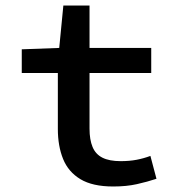

<svg xmlns="http://www.w3.org/2000/svg" viewBox="-20 -665 640 697"><path d="M391 12Q316 12 272 -14.5Q228 -41 209 -88Q190 -135 190 -197V-400H59V-486L195 -491L210 -645H305V-491H529V-400H305V-198Q305 -158 316 -131.5Q327 -105 352 -92.5Q377 -80 418 -80Q450 -80 476 -85Q502 -90 526 -99L548 -16Q515 -5 477 3.5Q439 12 391 12Z"/></svg>

Font: Source Code Pro SemiBold
Style: Regular
Weight: 600
Monospace: yes
Designer: Paul D. Hunt, Teo Tuominen
Foundry: Adobe Systems Incorporated
Version: Version 1.018;hotconv 1.0.116;makeotfexe 2.5.65601